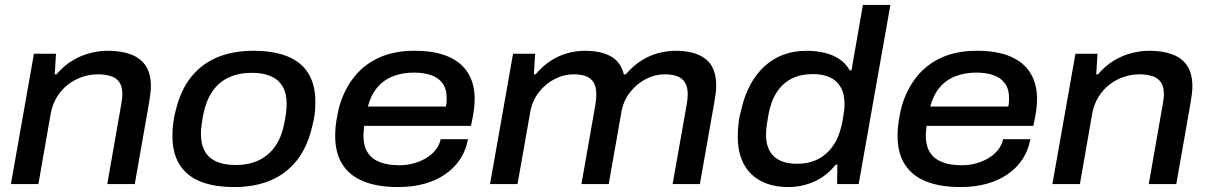

<svg xmlns="http://www.w3.org/2000/svg" viewBox="-20 -743 4880 775"><path d="M24 0 117 -526H206L201 -443H208Q237 -477 271.5 -498Q306 -519 343 -528.5Q380 -538 415 -538Q469 -538 508 -523.5Q547 -509 568 -477.5Q589 -446 589 -395Q589 -381 587 -364.5Q585 -348 582 -330L524 0H413L469 -320Q471 -332 472.5 -342.5Q474 -353 474 -362Q474 -394 461.5 -411.5Q449 -429 426.5 -436Q404 -443 375 -443Q343 -443 312 -432.5Q281 -422 255 -402Q229 -382 210.5 -352.5Q192 -323 185 -286L135 0Z M925 12Q844 12 788.5 -10.5Q733 -33 704.5 -79Q676 -125 676 -195Q676 -222 679.5 -248.5Q683 -275 690 -300Q710 -381 752.5 -433.5Q795 -486 858 -512Q921 -538 1003 -538Q1084 -538 1140 -515.5Q1196 -493 1224.5 -447Q1253 -401 1253 -331Q1253 -305 1250 -281Q1247 -257 1240 -232Q1221 -150 1178.5 -96Q1136 -42 1072.5 -15Q1009 12 925 12ZM931 -77Q985 -77 1025.5 -96.5Q1066 -116 1092.5 -155Q1119 -194 1129 -254Q1133 -273 1134.5 -286Q1136 -299 1136.5 -308Q1137 -317 1137 -325Q1137 -367 1120.5 -394.5Q1104 -422 1073 -435.5Q1042 -449 997 -449Q943 -449 902.5 -430Q862 -411 836 -372Q810 -333 799 -273Q796 -254 794 -241Q792 -228 791.5 -219Q791 -210 791 -202Q791 -160 807 -132Q823 -104 854.5 -90.5Q886 -77 931 -77Z M1587 12Q1505 12 1448.5 -10.5Q1392 -33 1362.5 -79Q1333 -125 1333 -194Q1333 -226 1338 -257Q1343 -288 1350 -315Q1370 -383 1410.5 -433.5Q1451 -484 1511.5 -511Q1572 -538 1653 -538Q1735 -538 1788.5 -515Q1842 -492 1869 -448.5Q1896 -405 1896 -343Q1896 -325 1893 -300Q1890 -275 1881 -235H1450Q1449 -224 1448 -214.5Q1447 -205 1447 -196Q1447 -154 1464 -127.5Q1481 -101 1513.5 -88.5Q1546 -76 1593 -76Q1621 -76 1647.5 -83Q1674 -90 1697 -103Q1720 -116 1736.5 -135.5Q1753 -155 1759 -181H1869Q1861 -137 1838 -101.5Q1815 -66 1778.5 -40.5Q1742 -15 1694 -1.5Q1646 12 1587 12ZM1465 -313H1780Q1782 -323 1782.5 -331.5Q1783 -340 1783 -347Q1783 -384 1766 -407Q1749 -430 1719 -440Q1689 -450 1651 -450Q1604 -450 1566 -435Q1528 -420 1502.5 -389.5Q1477 -359 1465 -313Z M1958 0 2051 -526H2140L2135 -443H2142Q2171 -477 2203.5 -498Q2236 -519 2271 -528.5Q2306 -538 2341 -538Q2405 -538 2445.5 -515.5Q2486 -493 2498 -443H2506Q2535 -477 2568 -498Q2601 -519 2637 -528.5Q2673 -538 2708 -538Q2785 -538 2828 -505Q2871 -472 2871 -397Q2871 -383 2869 -367Q2867 -351 2864 -334L2805 0H2695L2752 -322Q2754 -334 2755 -344Q2756 -354 2756 -363Q2756 -394 2744 -411.5Q2732 -429 2711.5 -436Q2691 -443 2663 -443Q2624 -443 2587 -424Q2550 -405 2523 -370.5Q2496 -336 2488 -289L2437 0H2327L2383 -319Q2385 -331 2386 -341.5Q2387 -352 2387 -362Q2387 -393 2375.5 -411Q2364 -429 2343.5 -436Q2323 -443 2295 -443Q2256 -443 2219 -424Q2182 -405 2155 -370.5Q2128 -336 2120 -289L2069 0Z M3163 12Q3098 12 3052 -12Q3006 -36 2982 -81.5Q2958 -127 2958 -191Q2958 -217 2961 -244.5Q2964 -272 2972 -300Q2985 -358 3009.5 -402.5Q3034 -447 3067.5 -477Q3101 -507 3143 -522.5Q3185 -538 3235 -538Q3276 -538 3310 -529.5Q3344 -521 3369.5 -503.5Q3395 -486 3410 -459H3417L3463 -723H3574L3446 0H3359L3360 -78H3353Q3316 -32 3266.5 -10Q3217 12 3163 12ZM3198 -82Q3247 -82 3284.5 -102Q3322 -122 3346.5 -160.5Q3371 -199 3381 -256Q3384 -272 3385.5 -283.5Q3387 -295 3388 -304Q3389 -313 3389 -321Q3389 -364 3373.5 -391Q3358 -418 3329.5 -431Q3301 -444 3262 -444Q3212 -444 3175.5 -425.5Q3139 -407 3115.5 -371Q3092 -335 3082 -281Q3079 -262 3076.5 -247.5Q3074 -233 3073 -221.5Q3072 -210 3072 -200Q3072 -141 3104 -111.5Q3136 -82 3198 -82Z M3857 12Q3775 12 3718.5 -10.5Q3662 -33 3632.5 -79Q3603 -125 3603 -194Q3603 -226 3608 -257Q3613 -288 3620 -315Q3640 -383 3680.5 -433.5Q3721 -484 3781.5 -511Q3842 -538 3923 -538Q4005 -538 4058.5 -515Q4112 -492 4139 -448.5Q4166 -405 4166 -343Q4166 -325 4163 -300Q4160 -275 4151 -235H3720Q3719 -224 3718 -214.5Q3717 -205 3717 -196Q3717 -154 3734 -127.5Q3751 -101 3783.5 -88.5Q3816 -76 3863 -76Q3891 -76 3917.5 -83Q3944 -90 3967 -103Q3990 -116 4006.5 -135.5Q4023 -155 4029 -181H4139Q4131 -137 4108 -101.5Q4085 -66 4048.5 -40.5Q4012 -15 3964 -1.5Q3916 12 3857 12ZM3735 -313H4050Q4052 -323 4052.5 -331.5Q4053 -340 4053 -347Q4053 -384 4036 -407Q4019 -430 3989 -440Q3959 -450 3921 -450Q3874 -450 3836 -435Q3798 -420 3772.5 -389.5Q3747 -359 3735 -313Z M4228 0 4321 -526H4410L4405 -443H4412Q4441 -477 4475.5 -498Q4510 -519 4547 -528.5Q4584 -538 4619 -538Q4673 -538 4712 -523.5Q4751 -509 4772 -477.5Q4793 -446 4793 -395Q4793 -381 4791 -364.5Q4789 -348 4786 -330L4728 0H4617L4673 -320Q4675 -332 4676.5 -342.5Q4678 -353 4678 -362Q4678 -394 4665.5 -411.5Q4653 -429 4630.5 -436Q4608 -443 4579 -443Q4547 -443 4516 -432.5Q4485 -422 4459 -402Q4433 -382 4414.5 -352.5Q4396 -323 4389 -286L4339 0Z"/></svg>

Font: Archivo SemiExpanded Medium
Style: Italic
Weight: 500
Width: 6
Italic angle: -10°
Designer: Hector Gatti
Foundry: Omnibus-Type
Version: Version 2.001